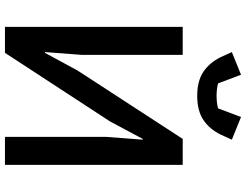

<svg xmlns="http://www.w3.org/2000/svg" viewBox="-126 -840 967 754"><g transform="rotate(90 357.0 -463.5)"><path d="M86 0V-698H196V-301L185 -157H188L258 -286L526 -698H628V0H518V-397L529 -541H526L457 -412L188 0ZM357 -755Q298 -755 262 -779.5Q226 -804 205 -847L185 -891L274 -927L308 -837Q317 -834 331 -832.5Q345 -831 357 -831Q369 -831 383 -832.5Q397 -834 406 -837L440 -927L529 -891L509 -847Q488 -804 452 -779.5Q416 -755 357 -755Z"/></g></svg>

Font: IBM Plex Sans Medium
Style: Regular
Weight: 500
Designer: Mike Abbink, Paul van der Laan, Pieter van Rosmalen
Foundry: Bold Monday
Version: Version 3.201